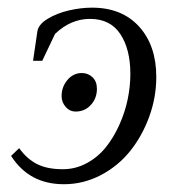

<svg xmlns="http://www.w3.org/2000/svg" viewBox="-20 -472 453 499"><path d="M8.8 -66.9 29.8 -86.9Q50.3 -58.6 76.7 -45.4Q103 -32.2 143.1 -32.2Q176.3 -32.2 205.3 -47.9Q234.4 -63.5 254.9 -89.1Q275.4 -114.7 290 -147.2Q304.7 -179.7 311.8 -213.6Q318.8 -247.6 318.8 -279.8Q318.8 -344.2 292.7 -383.5Q266.6 -422.9 213.9 -422.9Q163.6 -422.9 123 -383.8L89.8 -314H65.9L77.1 -390.1Q79.6 -408.2 103.5 -422.9Q127.4 -437.5 158.7 -444.8Q189.9 -452.1 219.2 -452.1Q296.9 -452.1 341.6 -402.8Q386.2 -353.5 386.2 -272Q386.2 -219.2 367.9 -168.9Q349.6 -118.7 318.4 -79.6Q287.1 -40.5 241.9 -16.8Q196.8 6.8 146 6.8Q55.7 6.8 8.8 -66.9ZM140.1 -222.2Q140.1 -246.1 155.3 -264.2Q170.4 -282.2 192.9 -282.2Q209 -282.2 220.5 -271.2Q231.9 -260.3 231.9 -241.2Q231.9 -216.8 216.3 -199.5Q200.7 -182.1 176.8 -182.1Q161.1 -182.1 150.6 -194.3Q140.1 -206.5 140.1 -222.2Z"/></svg>

Font: Dihjauti S
Style: Italic
Weight: 400
Italic angle: -9°
Designer: T. Christopher White
Version: Version 3.0.0